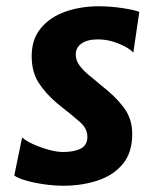

<svg xmlns="http://www.w3.org/2000/svg" viewBox="-20 -584 502 612"><path d="M182 8Q153 8 121 3.5Q89 -1 63 -8.5Q37 -16 25.5 -24.5L50.5 -146Q63 -134.5 86.5 -124Q110 -113.5 135.8 -106.5Q161.5 -99.5 180.5 -99.5Q216 -99.5 237.2 -110.2Q258.5 -121 258.5 -148Q258.5 -174 235.5 -194.5Q212.5 -215 164 -253Q126 -285 103.5 -319.8Q81 -354.5 81 -405Q81 -459 110.2 -494.2Q139.5 -529.5 188.2 -546.8Q237 -564 295 -564Q333 -564 371.5 -558Q410 -552 424 -546L405 -416.5Q391 -431.5 358.2 -445Q325.5 -458.5 292.5 -458.5Q259 -458.5 240.2 -445.5Q221.5 -432.5 221.5 -410.5Q221.5 -391 234.2 -374.2Q247 -357.5 265.5 -342.8Q284 -328 301 -313Q346.5 -278.5 374 -242Q401.5 -205.5 401.5 -157Q401.5 -98 371.8 -61.8Q342 -25.5 292 -8.8Q242 8 182 8Z"/></svg>

Font: Merriweather Sans Italic
Style: Bold
Weight: 700
Italic angle: -7.5°
Designer: Eben Sorkin
Foundry: Eben Sorkin
Version: Version 1.008; ttfautohint (v1.7.19-72a1) -l 8 -r 50 -G 200 